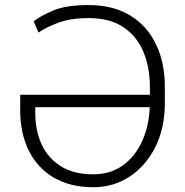

<svg xmlns="http://www.w3.org/2000/svg" viewBox="-20 -741 740 770"><path d="M354.5 9.8Q262.2 9.8 196.5 -28.3Q130.9 -66.4 95.9 -136Q61 -205.6 61 -300.8V-360.8H581.1V-393.1Q581.1 -469.2 555.7 -531.7Q530.3 -594.2 475.8 -631.3Q421.4 -668.5 334.5 -668.5Q266.6 -668.5 217.5 -651.1Q168.5 -633.8 134.3 -610.4L115.2 -655.8Q141.6 -676.8 193.1 -698.7Q244.6 -720.7 334.5 -720.7Q433.6 -720.7 502 -679Q570.3 -637.2 605.7 -563.2Q641.1 -489.3 641.1 -393.1V-328.1Q641.1 -228 603.3 -152.1Q565.4 -76.2 500.5 -33.2Q435.5 9.8 354.5 9.8ZM354.5 -42Q423.3 -42 472.9 -77.9Q522.5 -113.8 550 -174.8Q577.6 -235.8 580.6 -311H121.6V-285.2Q121.6 -217.8 146.7 -162.6Q171.9 -107.4 223.4 -74.7Q274.9 -42 354.5 -42Z"/></svg>

Font: Vazirmatn RD FD ExtraLight
Style: Regular
Weight: 200
Designer: Saber Rastikerdar
Foundry: Saber Rastikerdar
Version: Version 33.003